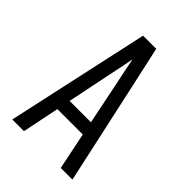

<svg xmlns="http://www.w3.org/2000/svg" viewBox="-215 -832 930 930"><g transform="rotate(45 250.0 -367.5)"><path d="M44 0 205 -735H295L349 -490L456 0H376L337 -190H163L124 0ZM323 -260 276 -490Q269 -522 262.5 -554Q256 -586 250 -618Q244 -586 237.5 -554Q231 -522 224 -490L177 -260Z"/></g></svg>

Font: Iosevka Algr
Style: Regular
Weight: 400
Monospace: yes
Designer: Belleve Invis
Foundry: Belleve Invis
Version: Version 26.0.2; ttfautohint (v1.8.3)